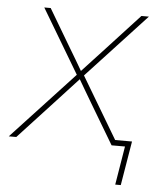

<svg xmlns="http://www.w3.org/2000/svg" viewBox="-72 -573 637 773"><g transform="rotate(5 247.0 -186.0)"><path d="M-21.5 0 237.3 -278.8 234.9 -262.2 75.7 -529.3H101.6L186.5 -386.2Q202.6 -359.9 218.3 -333Q233.9 -306.2 249.5 -279.8H237.8Q262.7 -306.2 287.1 -333Q311.5 -359.9 336.4 -386.2L468.3 -529.3H498.5L251 -262.2L253.9 -278.8L419.9 0H394L297.4 -162.1Q282.2 -187.5 267.8 -212.2Q253.4 -236.8 238.8 -261.7H250.5Q227.5 -236.8 204.8 -212.2Q182.1 -187.5 158.7 -162.1L8.8 0ZM422.4 156.2 448.2 0H395.5L399.4 -22.5H474.6L444.8 156.2Z"/></g></svg>

Font: Inter 24pt Thin
Style: Italic
Weight: 250
Italic angle: -9.3988°
Version: Version 4.001;git-66647c0bb